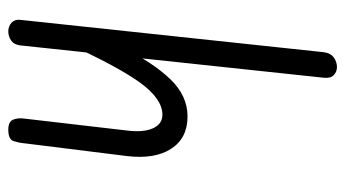

<svg xmlns="http://www.w3.org/2000/svg" viewBox="-200 -612 812 451"><g transform="rotate(90 205.5 -386.0)"><path d="M53 0Q42 0 33.5 -7Q25 -14 26 -27L102 -740Q104 -757 114.5 -764.5Q125 -772 137 -772Q148 -772 156 -764.5Q164 -757 162 -740L86 -27Q84 -13 74.5 -6.5Q65 0 53 0ZM284 0Q265 0 260.5 -11.5Q256 -23 258 -37L286 -278Q291 -317 281 -339.5Q271 -362 249 -362Q212 -362 174 -310Q136 -258 80 -135L91 -268Q126 -339 165 -380Q204 -421 253 -421Q304 -421 329 -382.5Q354 -344 346 -278L316 -37Q315 -25 311 -12.5Q307 0 284 0Z"/></g></svg>

Font: Edu SA Beginner
Style: Regular
Weight: 400
Designer: Tina and Corey Anderson
Foundry: Google for Education
Version: Version 1.003